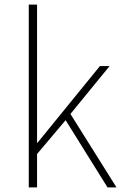

<svg xmlns="http://www.w3.org/2000/svg" viewBox="-20 -814 539 834"><path d="M105 0V-794H141V-194H143L414 -527H456L286 -319L486 0H447L265 -292L141 -145V0Z"/></svg>

Font: Shanggu Sans SC VF
Style: Regular
Weight: 250
Designer: GuiWonder
Version: Version 1.021